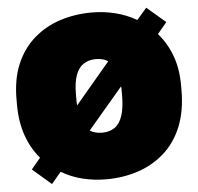

<svg xmlns="http://www.w3.org/2000/svg" viewBox="-52 -768 864 837"><g transform="rotate(-5 380.0 -350.0)"><path d="M380 15Q327 15 277.5 3Q228 -9 184 -35L142 15L60 -56L100 -104Q62 -148 41 -208Q20 -268 20 -345V-365Q20 -455 48 -520.5Q76 -586 126 -629.5Q176 -673 241 -694Q306 -715 380 -715Q433 -715 482.5 -702.5Q532 -690 575 -665L618 -715L700 -645L659 -596Q697 -553 718.5 -495.5Q740 -438 740 -365V-345Q740 -252 712 -184Q684 -116 634 -72Q584 -28 519 -6.5Q454 15 380 15ZM380 -189Q412 -189 434.5 -204.5Q457 -220 468.5 -254.5Q480 -289 480 -345V-365Q480 -370 480 -374Q480 -378 479 -383L326 -203Q337 -196 350.5 -192.5Q364 -189 380 -189ZM380 -511Q348 -511 325.5 -496Q303 -481 291.5 -449Q280 -417 280 -365V-345Q280 -338 280 -331Q280 -324 281 -317L433 -497Q422 -504 408.5 -507.5Q395 -511 380 -511Z"/></g></svg>

Font: Golos Text Black
Style: Regular
Weight: 900
Designer: A.Korolkova, Vitaly Kuzmin
Foundry: ParaType Ltd
Version: Version 2.004